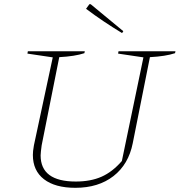

<svg xmlns="http://www.w3.org/2000/svg" viewBox="-20 -889 858 917"><path d="M340 8Q243 8 190 -33Q137 -74 137 -149Q137 -157 138 -168Q139 -179 142 -195L232 -615L111 -633L113 -644H385L383 -635Q338 -620 263 -616L179 -195Q177 -179 175.5 -167Q174 -155 174 -147Q174 -22 342 -22Q413 -22 465 -45Q517 -68 562 -120L665 -615L544 -633L546 -644H818L816 -635Q771 -620 696 -616L614 -205Q594 -104 522 -48Q450 8 340 8ZM563 -731Q517 -759 474.5 -787.5Q432 -816 391 -847L407 -869H413L569 -740Z"/></svg>

Font: Piazzolla Thin
Style: Italic
Weight: 100
Italic angle: -11.3°
Designer: Juan Pablo del Peral
Foundry: Huerta Tipografica
Version: Version 1.330